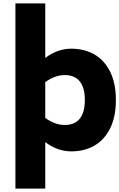

<svg xmlns="http://www.w3.org/2000/svg" viewBox="-20 -866 696 1120"><path d="M656 -283Q656 -185 622.5 -117.5Q589 -50 530.5 -16.5Q472 17 396 17Q315 17 244 -37V234H70V-846H244V-528Q315 -582 396 -582Q472 -582 530.5 -548.5Q589 -515 622.5 -447.5Q656 -380 656 -283ZM475 -283Q475 -354 445.5 -391Q416 -428 358 -428Q301 -428 244 -387V-178Q301 -137 358 -137Q416 -137 445.5 -174Q475 -211 475 -283Z"/></svg>

Font: Biryani Heavy
Style: Regular
Weight: 900
Designer: Dan Reynolds and Mathieu Réguer
Foundry: Dan Reynolds and Mathieu Réguer
Version: Version 1.003; ttfautohint (v1.1) -l 5 -r 5 -G 72 -x 0 -D la